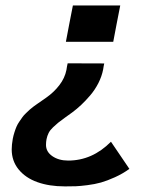

<svg xmlns="http://www.w3.org/2000/svg" viewBox="-20 -515 558 697"><path d="M391.1 -363.3H219.2Q223.1 -385.3 231.7 -429.2Q240.2 -473.1 244.6 -495.1H416.5Q412.1 -473.1 403.6 -429.2Q395 -385.3 391.1 -363.3ZM449.7 98.1Q425.3 115.7 397.2 128.4Q369.1 141.1 346.7 147.5Q324.2 153.8 297.1 157.2Q270 160.6 255.4 161.1Q240.7 161.6 220.7 161.6H214.4Q158.7 161.6 115.7 146.2Q72.8 130.9 47.6 100.1Q22.5 69.3 22.5 27.3Q22.5 10.7 26.4 -11.2Q28.8 -23.4 32.5 -34.9Q36.1 -46.4 40 -55.4Q43.9 -64.5 50.5 -74Q57.1 -83.5 61.5 -89.8Q65.9 -96.2 74.7 -104.5Q83.5 -112.8 88.1 -117.2Q92.8 -121.6 103 -129.2Q113.3 -136.7 117.7 -139.6Q122.1 -142.6 133.3 -150.4Q144.5 -158.2 147.9 -160.6Q175.3 -179.7 195.3 -205.6Q215.3 -231.4 221.2 -261.2Q221.7 -265.1 223.1 -273.2Q224.6 -281.2 225.6 -285.2Q247.6 -285.2 291.7 -284.9Q335.9 -284.7 358.4 -284.7Q357.4 -281.2 356.2 -273.9Q355 -266.6 354.5 -263.2Q349.6 -237.8 337.2 -213.4Q324.7 -189 307.6 -168.9Q290.5 -148.9 274.9 -134.3Q259.3 -119.6 242.2 -106.9Q233.4 -100.6 215.8 -87.9Q198.2 -75.2 190.7 -69.1Q183.1 -63 172.4 -52.7Q161.6 -42.5 156.5 -32.2Q151.4 -22 148.9 -9.8Q147 0 147 11.2Q147 36.1 170.2 52Q193.4 67.9 227.5 67.9Q314.9 67.9 382.8 -0.5Q394 15.6 416.3 48.8Q438.5 82 449.7 98.1Z"/></svg>

Font: Fantasque Sans Mono
Style: Bold Italic
Weight: 700
Italic angle: -11°
Monospace: yes
Designer: Jany Belluz
Version: Version 1.7.1